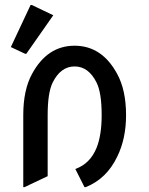

<svg xmlns="http://www.w3.org/2000/svg" viewBox="-20 -730 598 769"><path d="M73.2 19.5V-268.6Q73.2 -370.1 108.4 -434.1Q169.4 -546.9 278.8 -546.9Q388.2 -546.9 449.2 -434.1Q484.9 -369.1 484.9 -268.6Q484.9 -174.8 449.7 -103Q407.2 -13.7 323.2 19.5H318.4L281.7 -53.2Q340.8 -74.2 366.7 -137.7Q387.2 -188.5 387.2 -268.6Q387.2 -358.9 366.7 -399.4Q334.5 -463.9 278.8 -463.9Q223.1 -463.9 190.9 -399.4Q170.9 -358.9 170.9 -268.6V-24.4L78.1 19.5ZM102.5 -710H107.4L193.4 -668.9L85.4 -514.6H80.6L23.4 -541.5Z"/></svg>

Font: Nova Oval
Style: Book
Weight: 400
Version: Version 2.000